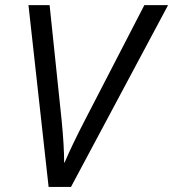

<svg xmlns="http://www.w3.org/2000/svg" viewBox="-20 -734 680 754"><path d="M231.9 -96.2H233.9Q264.6 -168 313 -261.2L546.9 -713.9H640.1L258.8 0H170.9L91.8 -713.9H174.8L222.2 -259.8Q231.9 -161.1 231.9 -96.2Z"/></svg>

Font: Open Sans Hebrew
Style: Italic
Weight: 400
Italic angle: -12°
Foundry: Ascender Corporation, Yanek Iontef
Version: Version 2.001;PS 002.001;hotconv 1.0.70;makeotf.lib2.5.58329